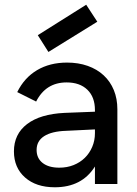

<svg xmlns="http://www.w3.org/2000/svg" viewBox="-20 -779 582 813"><path d="M39 -138Q39 -211 94.5 -253.5Q150 -296 253 -301L382 -306V-313Q382 -368 350 -399Q318 -430 262 -430Q174 -430 133 -349L53 -389Q83 -450 137 -482Q191 -514 264 -514Q312 -514 351.5 -500Q391 -486 419 -460Q447 -434 462 -397.5Q477 -361 477 -316V0H382V-74Q327 14 212 14Q133 14 86 -27.5Q39 -69 39 -138ZM231 -69Q264 -69 291.5 -80Q319 -91 339 -110.5Q359 -130 370.5 -157Q382 -184 382 -215V-231L259 -225Q199 -223 167 -202.5Q135 -182 135 -144Q135 -109 160.5 -89Q186 -69 231 -69ZM392 -687 345 -759 140 -630 185 -559Z"/></svg>

Font: NT Somic Medium
Style: Regular
Weight: 500
Designer: Ravid Balaliev — lead type designer, mastering
Michael Voronin — secret advisor, marketing
Ivan Kovalenko — best boy
Foundry: NT Type
Version: Version 0.7